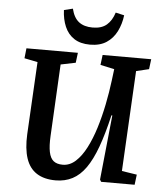

<svg xmlns="http://www.w3.org/2000/svg" viewBox="-62 -999 903 1067"><g transform="rotate(5 389.5 -465.5)"><path d="M651 -70 735 -57 728 0H541L534 -12L571 -373H566Q542 -269 515 -195Q488 -121 455.5 -75Q423 -29 381.5 -7.5Q340 14 288 14Q224 14 182.5 -12.5Q141 -39 123 -93Q105 -147 109 -228L131 -632L57 -647L63 -703H350L343 -647L260 -630L239 -229Q236 -174 243 -140Q250 -106 268.5 -91Q287 -76 320 -76Q359 -76 391.5 -105.5Q424 -135 450 -185.5Q476 -236 495.5 -299Q515 -362 529 -431.5Q543 -501 551 -566L559 -630L481 -647L488 -703H759L752 -647L681 -630ZM301 -945Q313 -895 342 -872.5Q371 -850 419 -850Q469 -850 497.5 -874.5Q526 -899 540 -944L588 -933Q582 -884 561.5 -843Q541 -802 504.5 -778Q468 -754 413 -754Q359 -754 324 -777Q289 -800 271.5 -841Q254 -882 252 -933Z"/></g></svg>

Font: Literata 18pt SemiBold
Style: Italic
Weight: 600
Italic angle: -2°
Designer: Latin by Veronika Burian and Jose Scaglione. Greek by Irene Vlachou. Cyrillic by Vera Evstafieva
Foundry: TypeTogether
Version: Version 3.103;gftools[0.9.29]